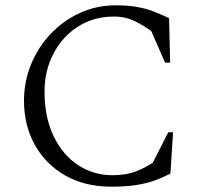

<svg xmlns="http://www.w3.org/2000/svg" viewBox="-20 -690 761 720"><path d="M397 10Q298 10 224.5 -32Q151 -74 110.5 -147Q70 -220 70 -312Q70 -385 97 -450Q124 -515 171.5 -564.5Q219 -614 281 -642Q343 -670 413 -670Q462 -670 496.5 -663.5Q531 -657 558.5 -646Q586 -635 614 -622L618 -455H599L547 -574Q508 -601 477 -614.5Q446 -628 408 -628Q332 -628 273.5 -591Q215 -554 181 -490Q147 -426 147 -346Q147 -250 181 -179.5Q215 -109 272.5 -71Q330 -33 402 -33Q453 -33 489 -47Q525 -61 553 -80L611 -194H629L619 -39Q590 -24 559.5 -13Q529 -2 490.5 4Q452 10 397 10Z"/></svg>

Font: Spectral SC Light
Style: Regular
Weight: 300
Designer: Jean-Baptiste Levee
Foundry: Production Type
Version: Version 2.001